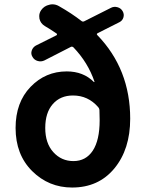

<svg xmlns="http://www.w3.org/2000/svg" viewBox="-20 -838 671 872"><path d="M313.5 -106.4Q370.1 -106.4 401.4 -153.8Q432.6 -201.2 432.6 -292Q432.6 -310.5 431.6 -338.9Q430.7 -346.7 425.8 -351.6Q379.9 -404.3 311.5 -404.3Q253.9 -404.3 219.7 -365.2Q185.5 -326.2 185.5 -256.8Q185.5 -187.5 222.2 -147Q258.8 -106.4 313.5 -106.4ZM537.1 -787.1Q544.9 -773.4 540.5 -758.8Q536.1 -744.1 522.5 -737.3L423.8 -687.5Q417 -683.6 421.9 -678.7Q571.3 -524.4 571.3 -298.8Q571.3 -160.2 499.5 -73.2Q427.7 13.7 307.6 13.7Q201.2 13.7 126 -61Q50.8 -135.7 50.8 -256.8Q50.8 -373 118.7 -443.4Q186.5 -513.7 283.2 -513.7Q358.4 -513.7 406.2 -465.8Q407.2 -464.8 408.2 -465.3Q409.2 -465.8 409.2 -466.8Q379.9 -553.7 313.5 -623Q307.6 -627.9 301.8 -625L181.6 -563.5Q167 -556.6 151.4 -561Q135.7 -565.4 127.9 -579.1Q119.1 -592.8 124 -607.9Q128.9 -623 142.6 -630.9L236.3 -677.7Q238.3 -678.7 238.8 -681.2Q239.3 -683.6 237.3 -685.5Q211.9 -703.1 183.6 -719.7Q164.1 -731.4 159.2 -752.9Q158.2 -758.8 158.2 -764.6Q158.2 -779.3 167 -792Q180.7 -811.5 204.1 -816.4Q210.9 -818.4 217.8 -818.4Q233.4 -818.4 247.1 -810.5Q305.7 -777.3 350.6 -742.2Q356.4 -738.3 362.3 -741.2L484.4 -802.7Q498 -809.6 513.7 -805.2Q529.3 -800.8 537.1 -787.1Z"/></svg>

Font: Gen Jyuu Gothic P Bold
Style: Bold
Weight: 700
Designer: [Source Han Sans]
Ryoko NISHIZUKA  (kana & ideographs); Paul D. Hunt (Latin, Greek & Cyrillic); Wenlong ZHANG  (bopomofo
Version: Version 1.002.20150607